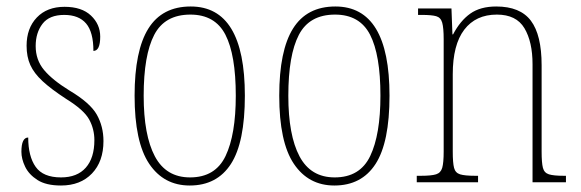

<svg xmlns="http://www.w3.org/2000/svg" viewBox="-20 -562 1790 592"><path d="M168 10Q122 10 95.5 -7Q69 -24 57.5 -48Q46 -72 46 -94Q46 -138 67 -138Q67 -80 90 -47.5Q113 -15 168 -15Q218 -15 244.5 -45Q271 -75 271 -130Q271 -164 255 -193.5Q239 -223 184 -257Q138 -287 111.5 -311.5Q85 -336 73.5 -361.5Q62 -387 62 -421Q62 -475 93.5 -508Q125 -541 179 -541Q232 -541 260.5 -514Q289 -487 289 -449Q289 -405 268 -405Q268 -463 245.5 -489.5Q223 -516 178 -516Q132 -516 111 -488.5Q90 -461 90 -420Q90 -377 116 -346Q142 -315 194 -283Q258 -245 278.5 -208.5Q299 -172 299 -127Q299 -64 263.5 -27Q228 10 168 10Z M565 10Q485 10 440 -57Q395 -124 395 -267Q395 -406 437.5 -474Q480 -542 568 -542Q735 -542 735 -267Q735 -123 692 -56.5Q649 10 565 10ZM566 -15Q644 -15 675.5 -81Q707 -147 707 -267Q707 -393 675 -455Q643 -517 567 -517Q488 -517 455.5 -454.5Q423 -392 423 -267Q423 -145 457.5 -80Q492 -15 566 -15Z M1011 10Q931 10 886 -57Q841 -124 841 -267Q841 -406 883.5 -474Q926 -542 1014 -542Q1181 -542 1181 -267Q1181 -123 1138 -56.5Q1095 10 1011 10ZM1012 -15Q1090 -15 1121.5 -81Q1153 -147 1153 -267Q1153 -393 1121 -455Q1089 -517 1013 -517Q934 -517 901.5 -454.5Q869 -392 869 -267Q869 -145 903.5 -80Q938 -15 1012 -15Z M1265 0V-20H1278Q1310 -20 1324.5 -24.5Q1339 -29 1343.5 -44.5Q1348 -60 1348 -95V-441Q1348 -476 1343.5 -492Q1339 -508 1325 -512Q1311 -516 1281 -516H1269V-536H1372L1375 -456H1377Q1399 -498 1430 -520Q1461 -542 1510 -542Q1584 -542 1617 -498Q1650 -454 1650 -361V-95Q1650 -60 1654 -44.5Q1658 -29 1672.5 -24.5Q1687 -20 1718 -20H1725V0H1622V-364Q1622 -433 1597 -475Q1572 -517 1512 -517Q1447 -517 1411.5 -470.5Q1376 -424 1376 -333V-95Q1376 -60 1380 -44.5Q1384 -29 1398.5 -24.5Q1413 -20 1445 -20H1454V0Z"/></svg>

Font: Noto Serif Lao Condensed Thin
Style: Regular
Weight: 100
Width: 3
Designer: Monotype Design Team
Foundry: Monotype Imaging Inc.
Version: Version 2.003; ttfautohint (v1.8.4.7-5d5b)